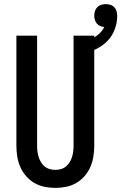

<svg xmlns="http://www.w3.org/2000/svg" viewBox="-20 -909 592 937"><path d="M250 8Q223 8 196.5 2.5Q170 -3 147 -16.5Q124 -30 106.5 -50.5Q89 -71 78.5 -95.5Q68 -120 64 -146.5Q60 -173 60 -200V-735H161V-200Q161 -186 162.5 -172Q164 -158 168 -144.5Q172 -131 179.5 -118.5Q187 -106 197.5 -97Q208 -88 222 -84Q236 -80 250 -80Q264 -80 278 -84Q292 -88 302.5 -97Q313 -106 320.5 -118.5Q328 -131 332 -144.5Q336 -158 337.5 -172Q339 -186 339 -200V-735H440V-200Q440 -173 436 -146.5Q432 -120 421.5 -95.5Q411 -71 393.5 -50.5Q376 -30 353 -16.5Q330 -3 303.5 2.5Q277 8 250 8ZM390 -647 373 -701Q391 -705 408 -711.5Q425 -718 440.5 -727Q456 -736 468.5 -748.5Q481 -761 489 -777Q479 -778 469 -782Q459 -786 452.5 -794Q446 -802 443 -812Q440 -822 440 -833Q440 -844 443.5 -855Q447 -866 455 -874Q463 -882 474 -885.5Q485 -889 496 -889Q507 -889 518.5 -885.5Q530 -882 538 -873.5Q546 -865 549 -853.5Q552 -842 552 -831Q552 -798 540 -766Q528 -734 505 -710Q482 -686 452 -671Q422 -656 390 -647Z"/></svg>

Font: Zed Sans Semibold
Style: Regular
Weight: 600
Designer: Belleve Invis
Foundry: Belleve Invis
Version: Version 1.0.0; ttfautohint (v1.8.4)